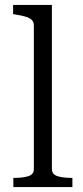

<svg xmlns="http://www.w3.org/2000/svg" viewBox="-20 -757 337 777"><path d="M190 -737V-73Q190 -51 213 -44Q236 -37 271 -37H273V0H34V-37H36Q72 -37 94.5 -44Q117 -51 117 -73V-654Q117 -668 109 -676Q101 -684 85.5 -689Q70 -694 44 -698L33 -700V-737Z"/></svg>

Font: Roboto Serif 36pt Light
Style: Regular
Weight: 300
Designer: Greg Gazdowicz
Foundry: Commercial Type
Version: Version 1.008